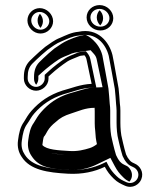

<svg xmlns="http://www.w3.org/2000/svg" viewBox="-20 -667 630 756"><path d="M353 -230V-181C353 -172 353.7 -161.5 355.1 -150.3L357.2 -124.2C358.5 -115 359.8 -107.5 361.7 -99.5C355.2 -94.1 344.1 -87.3 333.9 -84.1C311 -76.9 284.5 -70.2 253 -72.5C210.8 -75.1 163.6 -77 147 -95.7V-97.6C148 -106.9 151 -126.9 152.8 -128.7C158.1 -134 162.2 -143 167 -151.2C174.3 -163.8 185.5 -175.7 199.3 -186.5C216.6 -202.7 233.3 -211.8 259.2 -219.9C290.2 -229.6 315.8 -242.5 352.4 -242.5H352.5C352.8 -238.4 353 -234.2 353 -230ZM139.5 -535C166.1 -535 189.1 -556.9 189.1 -583.5C189.1 -611 164.1 -635 136.5 -635C109.8 -635 88 -613.1 88 -586.5C88 -559 111.9 -535 139.5 -535ZM375.3 -547C404.2 -547 426 -568.8 426 -595.5C426 -622.6 401.9 -647 372.1 -647C343.2 -647 321 -625.2 321 -598.5C321 -570.2 345.3 -547 375.3 -547ZM171 -365.7 182.5 -376.2C200.7 -392.7 224.3 -411 245.4 -425C253.8 -430.6 271.4 -437.4 282.3 -441.8C289.3 -444.7 295.9 -448 302.4 -448H303.1L312.3 -449.4C317.3 -443.8 319.6 -439 321.2 -430.6C327.9 -399.9 333.7 -369.7 340.8 -336.9C295.7 -334.8 260.8 -319.4 226.6 -310.5C172.9 -293.1 135.7 -266.6 103.8 -230.5C90.9 -216 83.4 -201.9 74.2 -187C59.9 -167.3 54.7 -143.6 51 -114.8C47.1 -88.1 53.8 -66.1 65.2 -49.6C98.1 2.4 167.1 12.6 247.7 17C304.4 20.1 353.6 8.8 392.6 -10.2C402.9 9.1 412.5 21.6 428.2 36.8C442.2 50.8 456.3 57.2 472.5 64.4C502 77.3 528.6 59 536.5 38.7C547.5 10.9 530.8 -14.3 510.5 -22.8L500.8 -27.5C493.7 -31 487.9 -38.9 483 -46.1L476.4 -58.9C472.2 -71.4 468.5 -88 464.8 -102.6L460.8 -120.2C456 -136.5 454 -163.7 454 -182.8V-231.5C454 -240.8 453.2 -250.7 451.9 -259.6C450.4 -280.1 449.3 -298.1 446.9 -319.4C438.5 -363.2 431.7 -407.3 422.8 -450.4C409.8 -502.6 364.3 -558.4 289.4 -541.9C260.8 -539.4 238.8 -527.6 217.3 -518.4C192.8 -509.1 176.1 -494.7 157.9 -482.5C142.1 -469.4 127.1 -456.4 113.2 -442.9L97.1 -427.3C80.5 -410.1 74 -390.1 74 -363.8V-357C74 -332.2 96 -309.8 122 -309.8C147.7 -309.8 171 -331.9 171 -357ZM368 -230V-181C368 -172.7 368.6 -163.3 370 -151.8L372.2 -125.9C373.7 -114.4 376 -104.2 378.4 -93.9C367.2 -84.6 355.5 -75.2 338.4 -69.8C315 -62.5 286.1 -55 252 -57.5C211.9 -60 159.5 -59 135.8 -85.7L132 -90V-98.4C133 -108.3 130.7 -127.9 142.2 -139.3C144.5 -141.6 148.7 -149.6 154 -158.8C162.6 -173.4 174.2 -185.7 189.5 -197.9C207.6 -214.7 227.7 -225.7 254.7 -234.2C284 -243.4 312 -257.5 352.4 -257.5H366.6L367.5 -243.5C367.8 -239.1 368 -234.6 368 -230ZM139.5 -550C120.3 -550 103 -567.4 103 -586.5C103 -604.8 118.1 -620 136.5 -620C155.9 -620 174.1 -602.2 174.1 -583.5C174.1 -565.6 158.1 -550 139.5 -550ZM375.3 -562C353 -562 336 -579.2 336 -598.5C336 -616.5 350.9 -632 372.1 -632C393.8 -632 411 -613.8 411 -595.5C411 -577.4 396.4 -562 375.3 -562ZM156 -372.3 156 -357C156 -341.1 139.7 -324.8 122 -324.8C104.4 -324.8 89 -340.8 89 -357V-363.8C89 -387.5 94.4 -403 107.7 -416.7L123.6 -432.2C136.8 -445 152.4 -458.5 166.9 -470.4C186.4 -483.7 200.7 -496.1 222.9 -504.5C246.5 -514.5 265.7 -524.8 291.7 -527.1C356.7 -541.4 396 -495 408.2 -447.1C417.1 -403.6 423.8 -360.1 432.1 -317.1C434.5 -295.6 435.5 -279.2 437 -258.5C437.6 -250 439 -240.5 439 -231.5V-182.8C439 -162.8 441.1 -134.7 446.2 -116.4L450.2 -99C454.1 -83.9 457.8 -67.2 462.6 -53L470.1 -38.4C475.3 -30.7 481.8 -20.1 494.3 -14L504.3 -9.1C518.5 -3.2 530.2 13.9 522.5 33.2C517.2 46.9 498.9 59.6 478.5 50.7C462.3 43.4 450.8 38.2 438.7 26.1C423.6 11.4 415.6 1 405.8 -17.2L399.1 -30L386.1 -23.7C349.3 -5.8 302.7 5 248.5 2C167.2 -2.4 105.9 -13.3 77.7 -57.8C68 -72 62.5 -89.5 65.9 -112.8C69.6 -141.3 74.5 -161.9 86.3 -178.1C97.4 -193.2 103 -207 115.1 -220.5C145.4 -255 180.3 -279.6 230.8 -296.1C267.6 -305.8 299.4 -320 341.5 -321.9L359.3 -322.7L355.5 -340.1C348.5 -372.5 342.5 -403.2 335.9 -433.6C333.5 -446.7 326.1 -456.5 318 -465.4L302.1 -463C288.5 -462.4 283.2 -458.3 276.6 -455.7C265.8 -451.3 248.2 -444.9 237.1 -437.5C215.3 -423 191.3 -404.5 172.4 -387.2ZM393 -230C393 -234.3 392.8 -238.6 392.5 -242.9L391.6 -257.5H352.4C291 -257.5 255.9 -238.4 233.6 -231.4C202.6 -221.7 180.4 -209 162.7 -192.5C147.2 -180.3 135.8 -168.1 127.9 -154.4C122.9 -145.9 118.2 -136.8 115.3 -134C106 -124.6 108.2 -109.4 107 -97.9V-93.2C133.5 -63.5 208 -60.1 245.5 -57.7C299.6 -54.1 335.9 -65.2 359.6 -72.6C382 -79.6 391.4 -87.7 402.5 -96.9C400.3 -106 398.6 -114.6 397.2 -124.9L395.1 -150.9C393.7 -162.2 393 -172.3 393 -181ZM139.4 -557.2C144.7 -563.5 149.1 -573.2 149.1 -583.5C149.1 -594.8 144.1 -605.4 137.2 -612.8C132 -606.3 128 -596.8 128 -586.5C128 -575.1 132.4 -565 139.4 -557.2ZM374.7 -567.1C381 -573.6 386 -583.9 386 -595.5C386 -607.7 380.4 -618.9 372.3 -626.6C366.1 -620.3 361 -610 361 -598.5C361 -585.7 367 -574.2 374.7 -567.1ZM294 -462.8 336.6 -469.3 350.2 -454.2C356.3 -447.4 359.5 -440.4 361.1 -431.7C367.7 -401.2 373.6 -370.7 380.7 -338.1L383.8 -323.7L345.6 -322C320.6 -320.9 294.1 -310.2 251.3 -298.6C205.6 -283.6 172.3 -260.4 141.8 -225.7C129.6 -212.1 122.8 -199.2 113 -183.3C99.7 -165.1 94.7 -142.8 91 -114C87.3 -88.6 93.6 -68.3 104 -53.2C133.4 -6.8 181.6 -1.7 253.5 2.1C290.9 4.2 326.5 -2.6 360.9 -19.4L414.6 -45.4L431.8 -13.1C441.9 5.7 450.4 16.7 465.6 31.5C474 39.9 480.5 43.9 489.3 48.4C492.4 45 495.2 40.9 496.9 36.5C507.2 10.7 486.5 -10.4 479.7 -13.2L469.1 -18.4C452.4 -26.5 449.2 -35.1 443.9 -42.8L436.9 -56.5C432.4 -69.8 428.8 -86.3 424.9 -101.2L420.9 -118.8C416 -135.9 414 -163.4 414 -182.8V-231.5C414 -240.7 413.3 -249.9 412 -259C410.4 -280 409.4 -297.1 407 -318.5C398.6 -362 391.8 -405.9 383 -449.2C369.7 -501.9 322.3 -530.1 315.3 -529.9C314.9 -529.8 313.2 -529.8 309.6 -529C289.5 -524.6 281.1 -522.9 247.4 -508.5C229.7 -500.9 214.3 -489.7 193.7 -475.7C178.7 -463.4 163.8 -450.4 150.5 -437.5L134.6 -422C120.7 -407.5 114 -389.2 114 -363.8V-357C114 -348.1 117 -340.1 122.3 -333.2C127.4 -339.6 131 -348.1 131 -357L131 -368.6L145.5 -381.9C164.4 -399.1 188.4 -417.7 210.6 -432.4C223.3 -440.9 242.4 -447.7 252.9 -452C256.2 -453.3 264.3 -459.6 294 -462.8Z"/></svg>

Font: HoneyBee
Style: Blur
Weight: 700
Foundry: Cannot Into Space Fonts
Version: Version 0.89